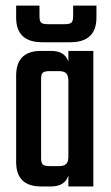

<svg xmlns="http://www.w3.org/2000/svg" viewBox="-20 -671 400 691"><path d="M158.2 -73.2H192.9Q210.4 -73.2 218.3 -81.1Q226.1 -88.9 226.1 -107.9V-379.9Q226.1 -398.9 218.3 -407Q210.4 -415 192.9 -415H158.2Q140.1 -415 134 -409.4Q127.9 -403.8 127.9 -386.2V-102.1Q127.9 -84.5 134 -78.9Q140.1 -73.2 158.2 -73.2ZM226.1 -449.2V-487.8H315.9V0H226.1V-39.1Q213.4 0 164.1 0H127.9Q38.1 0 38.1 -87.9V-398.9Q38.1 -487.8 127.9 -487.8H164.1Q213.4 -487.8 226.1 -449.2ZM243.2 -650.9H327.1V-607.9Q327.1 -519 232.9 -519H131.8Q38.1 -519 38.1 -607.9V-650.9H122.1V-612.8Q122.1 -595.2 127.9 -589.6Q133.8 -584 151.9 -584H212.9Q231 -584 237.1 -589.6Q243.2 -595.2 243.2 -612.8Z"/></svg>

Font: Teko
Style: Regular
Weight: 400
Designer: Manushi Parikh, Jonny Pinhorn
Foundry: Indian Type Foundry
Version: Version 2.000;PS 1.0;hotconv 1.0.79;makeotf.lib2.5.61930